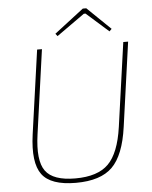

<svg xmlns="http://www.w3.org/2000/svg" viewBox="-59 -929 786 990"><g transform="rotate(-5 333.5 -434.0)"><path d="M546 -763 534 -751 419 -853H410L265 -750L255 -763L407 -880H425ZM625 -690 564 -254Q544 -109 483 -48.5Q422 12 294 12Q164 12 118.5 -49.5Q73 -111 93 -256L154 -690H179L118 -254Q99 -120 138.5 -65.5Q178 -11 293 -11Q409 -11 464.5 -66.5Q520 -122 539 -256L600 -690Z"/></g></svg>

Font: Ezarion Thin
Style: Italic
Weight: 250
Italic angle: -8°
Designer: Natanael Gama
Version: Version 1.001;PS 001.001;hotconv 1.0.70;makeotf.lib2.5.58329